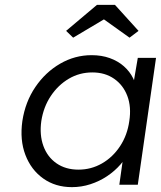

<svg xmlns="http://www.w3.org/2000/svg" viewBox="-20 -760 662 790"><path d="M276 10Q208 10 158 -25.5Q108 -61 84.5 -122.5Q61 -184 72 -262Q84 -341 125.5 -402Q167 -463 227.5 -498Q288 -533 357 -533Q398 -533 431.5 -521Q465 -509 489.5 -487.5Q514 -466 528 -437.5Q542 -409 545 -376L524 -387L547 -522H622L547 0H471L489 -128L511 -141Q500 -111 476 -83.5Q452 -56 420.5 -35Q389 -14 352 -2Q315 10 276 10ZM303 -62Q355 -62 399.5 -87.5Q444 -113 474 -158.5Q504 -204 512 -262Q521 -320 504 -365Q487 -410 449.5 -436Q412 -462 360 -462Q307 -462 263 -436Q219 -410 189 -365Q159 -320 150 -262Q142 -205 158.5 -159.5Q175 -114 212.5 -88Q250 -62 303 -62ZM281 -605 252 -633 379 -740H453L550 -633L513 -605L394 -690H424Z"/></svg>

Font: Lexend Light
Style: Italic
Weight: 300
Italic angle: -8.13011°
Designer: Bonnie Shaver-Troup, Thomas Jockin
Foundry: Lexend
Version: Version 1.007